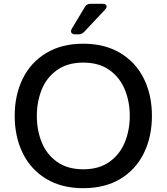

<svg xmlns="http://www.w3.org/2000/svg" viewBox="-20 -974 873 1006"><path d="M57 -367Q57 -476 99 -561.5Q141 -647 222 -696Q303 -745 416 -745Q529 -745 610.5 -696Q692 -647 734 -561.5Q776 -476 776 -367Q776 -258 734 -172Q692 -86 611 -37Q530 12 416 12Q303 12 222 -37Q141 -86 99 -172Q57 -258 57 -367ZM660 -367Q660 -441 634 -504.5Q608 -568 553.5 -607Q499 -646 416 -646Q334 -646 279 -607Q224 -568 198.5 -504.5Q173 -441 173 -367Q173 -292 198.5 -228.5Q224 -165 279 -126Q334 -87 416 -87Q499 -87 553.5 -126Q608 -165 634 -228.5Q660 -292 660 -367ZM391 -794H373Q363 -794 357.5 -798.5Q352 -803 352 -810Q352 -816 356 -823L425 -938Q434 -954 454 -954H519Q528 -954 533.5 -950Q539 -946 539 -940Q539 -934 531 -924L421 -807Q409 -794 391 -794Z"/></svg>

Font: Shippori Gochic B2 Bold
Style: Regular
Weight: 700
Designer: FONTDASU
Foundry: FONTDASU / Google Inc. / but / Adobe
Version: Version 1.130